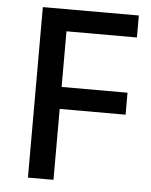

<svg xmlns="http://www.w3.org/2000/svg" viewBox="-52 -757 632 801"><g transform="rotate(5 264.0 -357.0)"><path d="M202 0H95V-714H497V-622H202V-389H478V-297H202Z"/></g></svg>

Font: Noto Sans Devanagari Medium
Style: Regular
Weight: 500
Version: Version 2.003